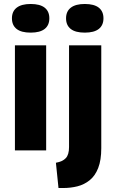

<svg xmlns="http://www.w3.org/2000/svg" viewBox="-20 -756 583 965"><path d="M55 0V-528H212V0ZM134 -592Q87 -592 63.5 -610.5Q40 -629 40 -664Q40 -699 64 -717.5Q88 -736 134 -736Q181 -736 204.5 -717.5Q228 -699 228 -664Q228 -629 204.5 -610.5Q181 -592 134 -592ZM297 189Q289 189 284 189Q279 189 274 189L261 62Q295 56 311 38.5Q327 21 327 -17V-528H489V-11Q489 49 473.5 88.5Q458 128 430.5 150Q403 172 369 180.5Q335 189 297 189ZM406 -592Q359 -592 335.5 -610.5Q312 -629 312 -664Q312 -699 336 -717.5Q360 -736 406 -736Q453 -736 476.5 -717.5Q500 -699 500 -664Q500 -629 476.5 -610.5Q453 -592 406 -592Z"/></svg>

Font: Bricolage Grotesque SemiCondensed ExtraBold
Style: Regular
Weight: 800
Width: 4
Designer: Mathieu Triay
Foundry: Atelier Triay
Version: Version 1.001;gftools[0.9.33.dev8+g029e19f]